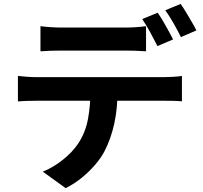

<svg xmlns="http://www.w3.org/2000/svg" viewBox="-20 -889 1040 986"><path d="M187.8 -754.6Q212.3 -751.2 241.1 -749.4Q270 -747.5 294.6 -747.5Q313.7 -747.5 347.1 -747.5Q380.4 -747.5 420.4 -747.5Q460.4 -747.5 499.9 -747.5Q539.4 -747.5 572 -747.5Q604.6 -747.5 622.1 -747.5Q647.7 -747.5 675.9 -749.2Q704.2 -751 730 -754.6V-625.5Q704 -627.5 676.2 -628.4Q648.5 -629.3 622.1 -629.3Q604.6 -629.3 572 -629.3Q539.4 -629.3 499.9 -629.3Q460.4 -629.3 420.5 -629.3Q380.7 -629.3 347.3 -629.3Q313.9 -629.3 295 -629.3Q269.4 -629.3 240.1 -628.4Q210.8 -627.5 187.8 -625.5ZM72 -499Q94.2 -496.4 119.6 -494.7Q145 -492.9 168 -492.9Q181.3 -492.9 220.2 -492.9Q259.1 -492.9 314.3 -492.9Q369.5 -492.9 432.9 -492.9Q496.2 -492.9 559.5 -492.9Q622.9 -492.9 678 -492.9Q733.1 -492.9 771.7 -492.9Q810.4 -492.9 822.8 -492.9Q838.8 -492.9 866.6 -494.3Q894.4 -495.7 914.3 -499V-368.8Q895.6 -370.6 869.9 -371.1Q844.2 -371.6 822.8 -371.6Q810.4 -371.6 771.7 -371.6Q733.1 -371.6 678 -371.6Q622.9 -371.6 559.5 -371.6Q496.2 -371.6 432.9 -371.6Q369.5 -371.6 314.3 -371.6Q259.1 -371.6 220.2 -371.6Q181.3 -371.6 168 -371.6Q145.8 -371.6 119.3 -370.8Q92.8 -370.1 72 -368.1ZM583.9 -429.5Q583.9 -331.7 566.9 -254.4Q549.9 -177.2 518 -114.9Q500.6 -80.6 470.2 -44.8Q439.8 -9 401 22.9Q362.1 54.8 317.2 77.3L199.9 -7.5Q252.7 -28.5 302 -67.8Q351.3 -107 381 -151Q419 -208.3 431.9 -278.4Q444.7 -348.4 445 -428.7ZM789.6 -823.6Q802.6 -805.8 817.2 -780.7Q831.8 -755.5 845.6 -730.5Q859.5 -705.5 868.9 -686.6L788.6 -652.3Q773.1 -683.1 751.7 -722.7Q730.3 -762.3 710.3 -791.1ZM907.7 -868.8Q921 -850 936.2 -824.7Q951.4 -799.4 965.7 -774.9Q980.1 -750.4 988.5 -732.8L909 -698.5Q893.6 -730.1 871.4 -769.2Q849.1 -808.3 828.7 -836.3Z"/></svg>

Font: Noto Sans KR Thin
Style: Regular
Weight: 100
Designer: Ryoko NISHIZUKA 西塚涼子 (kana, bopomofo & ideographs); Paul D. Hunt (Latin, Greek & Cyrillic); Sandoll Communications 산돌커뮤니
Foundry: Adobe
Version: Version 2.004-H2;hotconv 1.0.118;makeotfexe 2.5.65603